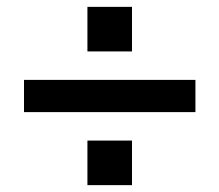

<svg xmlns="http://www.w3.org/2000/svg" viewBox="-20 -530 640 560"><path d="M550 -297V-203H50V-297ZM235 10V-120H365V10ZM235 -380V-510H365V-380Z"/></svg>

Font: Quantico
Style: Regular
Weight: 400
Designer: Matt Desmond
Foundry: MADtype
Version: Version 2.002